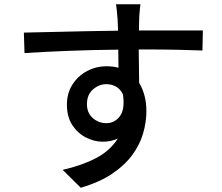

<svg xmlns="http://www.w3.org/2000/svg" viewBox="-20 -818 1040 901"><path d="M557 -375Q545 -400 524.5 -411.5Q504 -423 479 -423Q445 -423 416.5 -398.5Q388 -374 388 -329Q388 -288 415.5 -264Q443 -240 479 -240Q518 -240 542.5 -272.5Q567 -305 557 -375ZM92 -665Q149 -666 225 -668Q301 -670 382 -671.5Q463 -673 534 -674L532 -725Q530 -749 528 -770Q526 -791 524 -798H639Q638 -792 636.5 -777Q635 -762 634 -747Q633 -732 633 -725L632 -675H932L930 -581Q886 -583 813.5 -584.5Q741 -586 631 -586L633 -429Q667 -373 667 -296Q667 -246 652 -193.5Q637 -141 602 -92.5Q567 -44 507.5 -3.5Q448 37 359 63L274 -21Q363 -41 429.5 -75.5Q496 -110 533 -168Q502 -153 462 -153Q422 -153 383 -173Q344 -193 319 -231.5Q294 -270 294 -327Q294 -380 319.5 -420.5Q345 -461 387.5 -484Q430 -507 480 -507Q512 -507 536 -500L535 -585Q421 -584 304.5 -579.5Q188 -575 95 -569Z"/></svg>

Font: Source Han Sans SC Medium
Style: Regular
Weight: 500
Designer: Ryoko NISHIZUKA 西塚涼子 (kana, bopomofo & ideographs); Paul D. Hunt (Latin, Greek & Cyrillic); Sandoll Communications 산돌커뮤니
Foundry: Adobe
Version: Version 2.004;hotconv 1.0.118;makeotfexe 2.5.65603